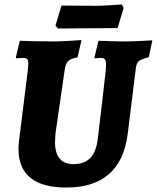

<svg xmlns="http://www.w3.org/2000/svg" viewBox="-20 -830 704 862"><path d="M227 -192Q227 -143 248 -118Q269 -93 310 -93Q358 -93 385 -120.5Q412 -148 419 -207Q428 -282 439.5 -379.5Q451 -477 455 -516Q456 -525 456 -540Q456 -557 451 -563.5Q446 -570 433 -570Q425 -570 417 -569Q409 -568 406 -568L404 -572L422 -647Q435 -647 469 -645.5Q503 -644 536 -644Q570 -644 611 -646Q652 -648 664 -649L648 -573Q613 -564 603 -555.5Q593 -547 590 -525L553 -226Q521 12 278 12Q63 12 63 -162Q63 -181 66 -202L105 -516L107 -544Q107 -560 102 -565Q97 -570 82 -570Q73 -570 64.5 -569Q56 -568 53 -568L51 -572L69 -647Q84 -646 127.5 -645Q171 -644 223 -644Q247 -644 289.5 -646.5Q332 -649 346 -650L328 -572Q300 -568 287.5 -557Q275 -546 271 -520L229 -230ZM508 -704 372 -703 240 -702 229 -715 256 -805 405 -804Q435 -804 475 -806.5Q515 -809 527 -810L535 -794Z"/></svg>

Font: Alegreya SC ExtraBold
Style: Italic
Weight: 800
Italic angle: -7°
Designer: Juan Pablo del Peral
Foundry: Huerta Tipografica
Version: Version 2.007; ttfautohint (v1.6)